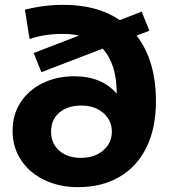

<svg xmlns="http://www.w3.org/2000/svg" viewBox="-20 -761 697 793"><path d="M624 -342Q624 -232 585 -152.5Q546 -73 473.5 -30.5Q401 12 302 12Q226 12 164.5 -17Q103 -46 67.5 -99Q32 -152 32 -221Q32 -288 65.5 -339Q99 -390 157 -418Q215 -446 286 -446Q401 -446 462 -374V-376Q462 -497 404 -560L151 -463L119 -542L306 -614Q277 -621 237 -621Q165 -621 102 -600L83 -721Q161 -741 243 -741Q382 -741 475 -678L565 -713L597 -634L544 -614Q624 -512 624 -342ZM442 -217Q442 -264 406.5 -294.5Q371 -325 317 -325Q259 -325 225 -296Q191 -267 191 -217Q191 -168 225 -138.5Q259 -109 314 -109Q371 -109 406.5 -140Q442 -171 442 -217Z"/></svg>

Font: Montserrat-Bold
Style: Bold
Weight: 700
Version: Version 7.200